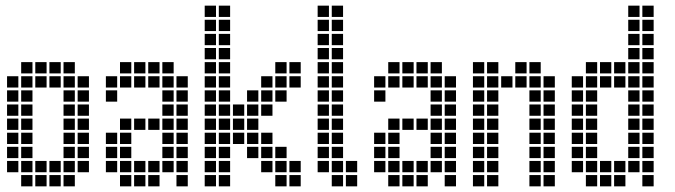

<svg xmlns="http://www.w3.org/2000/svg" viewBox="-20 -665 2390 680"><path d="M5 -395V-355H45V-395ZM5 -345V-305H45V-345ZM5 -295V-255H45V-295ZM5 -245V-205H45V-245ZM5 -195V-155H45V-195ZM5 -145V-105H45V-145ZM5 -95V-55H45V-95ZM55 -445V-405H95V-445ZM55 -395V-355H95V-395ZM55 -345V-305H95V-345ZM55 -295V-255H95V-295ZM55 -245V-205H95V-245ZM55 -195V-155H95V-195ZM55 -145V-105H95V-145ZM55 -95V-55H95V-95ZM55 -45V-5H95V-45ZM105 -95V-55H145V-95ZM105 -45V-5H145V-45ZM155 -45V-5H195V-45ZM155 -95V-55H195V-95ZM105 -445V-405H145V-445ZM155 -445V-405H195V-445ZM205 -445V-405H245V-445ZM205 -395V-355H245V-395ZM205 -345V-305H245V-345ZM205 -295V-255H245V-295ZM205 -245V-205H245V-245ZM205 -195V-155H245V-195ZM205 -145V-105H245V-145ZM205 -95V-55H245V-95ZM205 -45V-5H245V-45ZM255 -395V-355H295V-395ZM255 -345V-305H295V-345ZM255 -295V-255H295V-295ZM255 -245V-205H295V-245ZM255 -195V-155H295V-195ZM255 -145V-105H295V-145ZM255 -95V-55H295V-95ZM155 -395V-355H195V-395ZM105 -395V-355H145V-395Z M355 -95V-55H395V-95ZM355 -145V-105H395V-145ZM355 -195V-155H395V-195ZM405 -245V-205H445V-245ZM405 -195V-155H445V-195ZM405 -145V-105H445V-145ZM405 -95V-55H445V-95ZM405 -45V-5H445V-45ZM455 -95V-55H495V-95ZM505 -95V-55H545V-95ZM505 -45V-5H545V-45ZM455 -45V-5H495V-45ZM555 -95V-55H595V-95ZM555 -145V-105H595V-145ZM555 -195V-155H595V-195ZM555 -245V-205H595V-245ZM555 -295V-255H595V-295ZM605 -45V-5H645V-45ZM605 -95V-55H645V-95ZM605 -145V-105H645V-145ZM605 -195V-155H645V-195ZM605 -245V-205H645V-245ZM605 -295V-255H645V-295ZM555 -345V-305H595V-345ZM555 -395V-355H595V-395ZM605 -395V-355H645V-395ZM605 -345V-305H645V-345ZM555 -445V-405H595V-445ZM505 -445V-405H545V-445ZM455 -445V-405H495V-445ZM405 -445V-405H445V-445ZM355 -395V-355H395V-395ZM455 -245V-205H495V-245ZM505 -245V-205H545V-245ZM355 -345V-305H395V-345ZM405 -395V-355H445V-395ZM455 -395V-355H495V-395ZM505 -395V-355H545V-395Z M705 -645V-605H745V-645ZM705 -595V-555H745V-595ZM705 -545V-505H745V-545ZM705 -495V-455H745V-495ZM705 -445V-405H745V-445ZM705 -395V-355H745V-395ZM705 -345V-305H745V-345ZM705 -295V-255H745V-295ZM705 -245V-205H745V-245ZM705 -195V-155H745V-195ZM705 -145V-105H745V-145ZM705 -95V-55H745V-95ZM705 -45V-5H745V-45ZM755 -45V-5H795V-45ZM755 -95V-55H795V-95ZM755 -145V-105H795V-145ZM755 -195V-155H795V-195ZM755 -245V-205H795V-245ZM755 -295V-255H795V-295ZM755 -345V-305H795V-345ZM755 -395V-355H795V-395ZM755 -445V-405H795V-445ZM755 -495V-455H795V-495ZM755 -545V-505H795V-545ZM755 -595V-555H795V-595ZM755 -645V-605H795V-645ZM805 -195V-155H845V-195ZM805 -245V-205H845V-245ZM805 -295V-255H845V-295ZM855 -345V-305H895V-345ZM855 -295V-255H895V-295ZM855 -245V-205H895V-245ZM855 -195V-155H895V-195ZM855 -145V-105H895V-145ZM905 -195V-155H945V-195ZM905 -145V-105H945V-145ZM905 -95V-55H945V-95ZM905 -295V-255H945V-295ZM905 -345V-305H945V-345ZM905 -395V-355H945V-395ZM955 -145V-105H995V-145ZM955 -95V-55H995V-95ZM955 -45V-5H995V-45ZM955 -345V-305H995V-345ZM955 -395V-355H995V-395ZM955 -445V-405H995V-445ZM1005 -445V-405H1045V-445ZM1005 -95V-55H1045V-95ZM1005 -45V-5H1045V-45ZM1005 -395V-355H1045V-395Z M1105 -645V-605H1145V-645ZM1105 -595V-555H1145V-595ZM1105 -545V-505H1145V-545ZM1105 -495V-455H1145V-495ZM1105 -445V-405H1145V-445ZM1105 -395V-355H1145V-395ZM1105 -345V-305H1145V-345ZM1105 -295V-255H1145V-295ZM1105 -245V-205H1145V-245ZM1105 -195V-155H1145V-195ZM1105 -145V-105H1145V-145ZM1105 -95V-55H1145V-95ZM1155 -45V-5H1195V-45ZM1155 -95V-55H1195V-95ZM1155 -145V-105H1195V-145ZM1155 -195V-155H1195V-195ZM1155 -245V-205H1195V-245ZM1155 -295V-255H1195V-295ZM1155 -345V-305H1195V-345ZM1155 -395V-355H1195V-395ZM1155 -445V-405H1195V-445ZM1155 -495V-455H1195V-495ZM1155 -545V-505H1195V-545ZM1155 -595V-555H1195V-595ZM1155 -645V-605H1195V-645ZM1205 -95V-55H1245V-95ZM1205 -45V-5H1245V-45Z M1305 -95V-55H1345V-95ZM1305 -145V-105H1345V-145ZM1305 -195V-155H1345V-195ZM1355 -245V-205H1395V-245ZM1355 -195V-155H1395V-195ZM1355 -145V-105H1395V-145ZM1355 -95V-55H1395V-95ZM1355 -45V-5H1395V-45ZM1405 -95V-55H1445V-95ZM1455 -95V-55H1495V-95ZM1455 -45V-5H1495V-45ZM1405 -45V-5H1445V-45ZM1505 -95V-55H1545V-95ZM1505 -145V-105H1545V-145ZM1505 -195V-155H1545V-195ZM1505 -245V-205H1545V-245ZM1505 -295V-255H1545V-295ZM1555 -45V-5H1595V-45ZM1555 -95V-55H1595V-95ZM1555 -145V-105H1595V-145ZM1555 -195V-155H1595V-195ZM1555 -245V-205H1595V-245ZM1555 -295V-255H1595V-295ZM1505 -345V-305H1545V-345ZM1505 -395V-355H1545V-395ZM1555 -395V-355H1595V-395ZM1555 -345V-305H1595V-345ZM1505 -445V-405H1545V-445ZM1455 -445V-405H1495V-445ZM1405 -445V-405H1445V-445ZM1355 -445V-405H1395V-445ZM1305 -395V-355H1345V-395ZM1405 -245V-205H1445V-245ZM1455 -245V-205H1495V-245ZM1305 -345V-305H1345V-345ZM1355 -395V-355H1395V-395ZM1405 -395V-355H1445V-395ZM1455 -395V-355H1495V-395Z M1655 -445V-405H1695V-445ZM1655 -395V-355H1695V-395ZM1655 -345V-305H1695V-345ZM1655 -295V-255H1695V-295ZM1655 -245V-205H1695V-245ZM1655 -195V-155H1695V-195ZM1655 -145V-105H1695V-145ZM1655 -95V-55H1695V-95ZM1655 -45V-5H1695V-45ZM1705 -45V-5H1745V-45ZM1705 -95V-55H1745V-95ZM1705 -145V-105H1745V-145ZM1705 -195V-155H1745V-195ZM1705 -245V-205H1745V-245ZM1705 -295V-255H1745V-295ZM1705 -345V-305H1745V-345ZM1705 -395V-355H1745V-395ZM1705 -445V-405H1745V-445ZM1805 -445V-405H1845V-445ZM1855 -445V-405H1895V-445ZM1905 -395V-355H1945V-395ZM1905 -345V-305H1945V-345ZM1905 -295V-255H1945V-295ZM1905 -245V-205H1945V-245ZM1905 -195V-155H1945V-195ZM1905 -145V-105H1945V-145ZM1905 -95V-55H1945V-95ZM1905 -45V-5H1945V-45ZM1855 -395V-355H1895V-395ZM1855 -345V-305H1895V-345ZM1855 -295V-255H1895V-295ZM1855 -245V-205H1895V-245ZM1855 -195V-155H1895V-195ZM1855 -145V-105H1895V-145ZM1855 -95V-55H1895V-95ZM1855 -45V-5H1895V-45ZM1805 -395V-355H1845V-395ZM1755 -395V-355H1795V-395Z M2005 -395V-355H2045V-395ZM2005 -345V-305H2045V-345ZM2005 -295V-255H2045V-295ZM2005 -245V-205H2045V-245ZM2005 -195V-155H2045V-195ZM2005 -145V-105H2045V-145ZM2005 -95V-55H2045V-95ZM2055 -45V-5H2095V-45ZM2055 -95V-55H2095V-95ZM2055 -145V-105H2095V-145ZM2055 -195V-155H2095V-195ZM2055 -245V-205H2095V-245ZM2055 -295V-255H2095V-295ZM2055 -345V-305H2095V-345ZM2055 -395V-355H2095V-395ZM2055 -445V-405H2095V-445ZM2105 -445V-405H2145V-445ZM2155 -445V-405H2195V-445ZM2105 -95V-55H2145V-95ZM2105 -45V-5H2145V-45ZM2155 -45V-5H2195V-45ZM2155 -95V-55H2195V-95ZM2205 -645V-605H2245V-645ZM2205 -595V-555H2245V-595ZM2205 -545V-505H2245V-545ZM2255 -645V-605H2295V-645ZM2255 -595V-555H2295V-595ZM2255 -545V-505H2295V-545ZM2205 -445V-405H2245V-445ZM2205 -395V-355H2245V-395ZM2205 -345V-305H2245V-345ZM2205 -295V-255H2245V-295ZM2205 -245V-205H2245V-245ZM2205 -195V-155H2245V-195ZM2205 -145V-105H2245V-145ZM2205 -95V-55H2245V-95ZM2255 -45V-5H2295V-45ZM2255 -95V-55H2295V-95ZM2255 -145V-105H2295V-145ZM2255 -195V-155H2295V-195ZM2255 -245V-205H2295V-245ZM2255 -295V-255H2295V-295ZM2255 -345V-305H2295V-345ZM2255 -395V-355H2295V-395ZM2255 -445V-405H2295V-445ZM2255 -495V-455H2295V-495ZM2205 -495V-455H2245V-495ZM2155 -395V-355H2195V-395ZM2105 -395V-355H2145V-395Z"/></svg>

Font: Nose Transport 13 Square
Style: Regular
Weight: 400
Designer: Nico Rohrbach
Foundry: Nose
Version: Version 1.400;Glyphs 3.2.3 (3260)